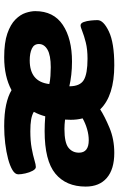

<svg xmlns="http://www.w3.org/2000/svg" viewBox="160 -732 579 940"><g transform="rotate(-90 450.0 -261.5)"><path d="M172 8Q92 8 49.5 -28.5Q7 -65 7 -132Q7 -228 70.5 -280.5Q134 -333 279 -333Q312 -333 351 -330Q359 -360 373 -386Q358 -395 335.5 -399Q313 -403 278 -403Q231 -403 195.5 -396.5Q160 -390 137 -383Q114 -376 103 -376Q93 -376 84.5 -391.5Q76 -407 71.5 -427.5Q67 -448 67 -462Q67 -478 88 -490.5Q109 -503 143 -512Q177 -521 218.5 -526Q260 -531 302 -531Q364 -531 407.5 -521.5Q451 -512 479 -495Q546 -531 640 -531Q712 -531 756.5 -515.5Q801 -500 825 -476Q849 -452 857.5 -426Q866 -400 866 -379Q866 -289 798.5 -244Q731 -199 619 -199Q585 -199 554.5 -202.5Q524 -206 498 -212Q498 -160 528.5 -141.5Q559 -123 633 -123Q679 -123 712.5 -131.5Q746 -140 767 -148.5Q788 -157 796 -157Q807 -157 812.5 -142Q818 -127 820 -107.5Q822 -88 822 -74Q822 -45 766.5 -18.5Q711 8 601 8Q452 8 385 -61Q351 -39 295 -15.5Q239 8 172 8ZM591 -303Q650 -303 677.5 -319Q705 -335 705 -361Q705 -385 682.5 -395.5Q660 -406 625 -406Q520 -406 509 -310Q527 -306 549 -304.5Q571 -303 591 -303ZM173 -165Q173 -117 234 -117Q260 -117 288 -125Q316 -133 341 -147Q334 -174 334 -205Q334 -220 335 -233Q310 -236 289 -236Q222 -236 197.5 -216.5Q173 -197 173 -165Z"/></g></svg>

Font: Asap Semi Expanded Semi Expanded ExtraBold
Style: Italic
Weight: 800
Width: 6
Italic angle: -6°
Designer: Pablo Cosgaya
Foundry: Omnibus-Type
Version: Version 3.001; ttfautohint (v1.8.4.7-5d5b)